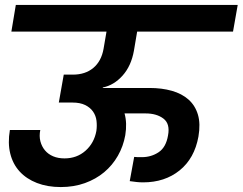

<svg xmlns="http://www.w3.org/2000/svg" viewBox="-20 -760 982 777"><path d="M44 -740H942L923 -632H535L522 -555Q511 -493 476 -454Q441 -415 396 -406V-404H585Q635 -404 675.5 -392.5Q716 -381 743 -357Q770 -333 781 -296Q792 -259 783 -207Q767 -119 707 -70.5Q647 -22 559 -22Q545 -22 532 -23.5Q519 -25 505 -27L523 -125Q531 -124 538.5 -124Q546 -124 554 -124Q592 -124 622 -144Q652 -164 660 -212Q669 -259 641.5 -280Q614 -301 569 -301H484Q495 -262 487 -213Q479 -168 457 -129.5Q435 -91 401.5 -63Q368 -35 323.5 -19Q279 -3 226 -3Q172 -3 129.5 -19.5Q87 -36 59.5 -66Q32 -96 21.5 -138.5Q11 -181 20 -234H143Q138 -209 143.5 -188Q149 -167 162 -151.5Q175 -136 195 -127.5Q215 -119 241 -119Q291 -119 326 -150Q361 -181 370 -230Q373 -251 370.5 -271.5Q368 -292 356.5 -308.5Q345 -325 324.5 -335Q304 -345 273 -345H218L238 -458H275Q325 -458 357.5 -485Q390 -512 399 -562L411 -632H26Z"/></svg>

Font: SVN-Poppins SemiBold
Style: Italic
Weight: 600
Italic angle: -10°
Designer: Ninad Kale (Devanagari), Jonny Pinhorn (Latin)
Foundry: Indian Type Foundry
Version: Version 3.002 2017; ttfautohint (v1.8.3)